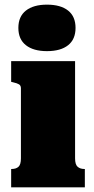

<svg xmlns="http://www.w3.org/2000/svg" viewBox="-20 -806 405 826"><path d="M182 -586Q124 -586 91.5 -611.5Q59 -637 59 -686Q59 -735 91.5 -760.5Q124 -786 182 -786Q241 -786 273 -760.5Q305 -735 305 -686Q305 -637 273 -611.5Q241 -586 182 -586ZM303 -543V-125Q303 -98 314 -88.5Q325 -79 343 -79H345V0H28V-79H30Q49 -79 59.5 -88.5Q70 -98 70 -125V-426Q70 -438 62 -443Q54 -448 36 -452L28 -454V-543Z"/></svg>

Font: Roboto Serif Black
Style: Regular
Weight: 900
Designer: Greg Gazdowicz
Foundry: Commercial Type
Version: Version 1.008